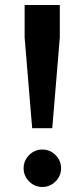

<svg xmlns="http://www.w3.org/2000/svg" viewBox="-20 -736 335 764"><path d="M78 -716H218V-587L188 -226H108L78 -587ZM148.5 8Q118 8 96 -14Q74 -36 74 -66.5Q74 -97 96 -119Q118 -141 148.5 -141Q179 -141 201 -119Q223 -97 223 -66.5Q223 -36 201 -14Q179 8 148.5 8Z"/></svg>

Font: Montreal
Style: Regular
Weight: 400
Designer: Julieta Ulanovsky, usr_local_share
Foundry: Julieta Ulanovsky, usr_local_share
Version: Version 2.001